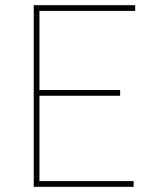

<svg xmlns="http://www.w3.org/2000/svg" viewBox="-20 -720 606 740"><path d="M110 0V-700H501V-678H132V-373H443V-351H132V-22H495V0Z"/></svg>

Font: Mach Thin
Style: Regular
Weight: 250
Version: Version 1.002